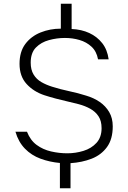

<svg xmlns="http://www.w3.org/2000/svg" viewBox="-20 -869 690 1032"><path d="M302 143V7Q247 2 198 -16Q149 -34 114 -70Q79 -106 63 -161H125Q143 -115 177 -90Q211 -65 254.5 -55Q298 -45 342 -45Q386 -45 428.5 -58Q471 -71 498.5 -101Q526 -131 526 -180Q526 -219 509.5 -244Q493 -269 465 -284.5Q437 -300 403 -309Q372 -317 341.5 -324Q311 -331 280.5 -339Q250 -347 219 -357Q161 -376 123 -417.5Q85 -459 85 -526Q85 -591 116 -632.5Q147 -674 198 -694.5Q249 -715 307 -715V-849H365V-713Q418 -711 460 -691.5Q502 -672 529.5 -637Q557 -602 564 -550H507Q499 -593 472 -618Q445 -643 407.5 -654Q370 -665 329 -665Q286 -665 243.5 -653.5Q201 -642 173 -613.5Q145 -585 145 -532Q145 -494 160.5 -468.5Q176 -443 202 -428Q228 -413 260 -403Q304 -389 351.5 -379Q399 -369 443 -355Q484 -343 516 -321Q548 -299 567 -266.5Q586 -234 586 -190Q586 -121 555 -78.5Q524 -36 472.5 -16Q421 4 359 8V143Z"/></svg>

Font: Onest ExtraLight
Style: Regular
Weight: 250
Designer: Dmitri Voloshin, Andrey Kudryavtsev
Foundry: Dmitri Voloshin, Andrey Kudryavtsev
Version: Version 1.000;gftools[0.9.33]